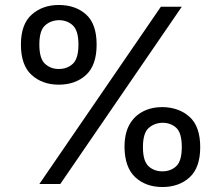

<svg xmlns="http://www.w3.org/2000/svg" viewBox="-20 -739 887 771"><path d="M216 -399Q150 -399 107 -438Q64 -477 64 -560Q64 -642 107.5 -680.5Q151 -719 216 -719Q283 -719 325.5 -681Q368 -643 368 -560Q368 -477 325.5 -438Q283 -399 216 -399ZM138 -560Q138 -504 160.5 -483Q183 -462 216 -462Q250 -462 272.5 -483Q295 -504 295 -560Q295 -616 272.5 -637Q250 -658 216 -658Q183 -657 160.5 -636.5Q138 -616 138 -560ZM626 -712H710L222 0H138ZM480 -148Q480 -203 499.5 -238Q519 -273 553.5 -291Q588 -309 632 -309Q699 -308 741.5 -269.5Q784 -231 784 -148Q784 -66 741.5 -27Q699 12 632 12Q566 12 523.5 -27Q481 -66 480 -148ZM554 -148Q554 -93 576 -72Q598 -51 632 -51Q666 -51 688 -72Q710 -93 710 -148Q710 -205 688 -225.5Q666 -246 632 -246Q599 -245 576.5 -224.5Q554 -204 554 -148Z"/></svg>

Font: Asta Sans
Style: Regular
Weight: 400
Designer: 42dot
Version: Version 1.000